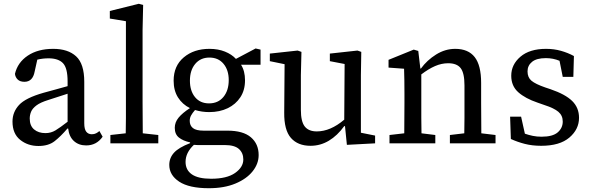

<svg xmlns="http://www.w3.org/2000/svg" viewBox="-20 -757 3122 1014"><path d="M435 11Q396 11 370.5 -12Q345 -35 340 -78H336Q301 -37 268.5 -11.5Q236 14 183 14Q127 14 86.5 -18.5Q46 -51 46 -115Q46 -165 80.5 -202.5Q115 -240 210 -267Q242 -275 274 -284.5Q306 -294 337 -302V-327Q337 -398 312.5 -423.5Q288 -449 236 -449Q206 -449 177 -442L163 -379Q153 -325 109 -325Q86 -325 73.5 -337Q61 -349 59 -367Q73 -427 126.5 -463Q180 -499 261 -499Q339 -499 382 -459.5Q425 -420 425 -325V-106Q425 -75 435.5 -61.5Q446 -48 465 -48Q478 -48 487.5 -53Q497 -58 505 -65L522 -35Q490 11 435 11ZM137 -131Q137 -93 160 -73.5Q183 -54 220 -54Q249 -54 273 -68.5Q297 -83 337 -114V-262L235 -229Q193 -216 172 -200Q151 -184 144 -166.5Q137 -149 137 -131Z M563 0V-44L644 -53Q645 -94 645 -133.5Q645 -173 645 -213V-645L560 -659V-699L713 -737L736 -731L733 -599V-213Q733 -173 733.5 -133.5Q734 -94 734 -53L816 -44V0Z M960 98Q960 141 993.5 164Q1027 187 1095 187Q1178 187 1221.5 156.5Q1265 126 1265 85Q1265 51 1242 30Q1219 9 1166 9H1042Q1032 9 1022.5 9Q1013 9 1004 8Q960 49 960 98ZM1084 -211Q1132 -211 1160 -245Q1188 -279 1188 -334Q1188 -387 1160.5 -420Q1133 -453 1086 -453Q1039 -453 1011 -419.5Q983 -386 983 -331Q983 -277 1010 -244Q1037 -211 1084 -211ZM1085 -165Q1046 -165 1010 -176Q996 -160 989 -147Q982 -134 982 -119Q982 -94 999 -80.5Q1016 -67 1055 -67H1181Q1264 -67 1305 -32Q1346 3 1346 62Q1346 108 1314 148Q1282 188 1223 212.5Q1164 237 1083 237Q979 237 926.5 202.5Q874 168 874 114Q874 77 899 49.5Q924 22 984 -1V-5Q947 -13 925 -30.5Q903 -48 903 -82Q903 -111 923 -135.5Q943 -160 983 -186Q943 -206 920 -242.5Q897 -279 897 -331Q897 -409 950.5 -454Q1004 -499 1086 -499Q1132 -499 1168 -484.5Q1204 -470 1226 -446L1330 -501L1356 -495V-415H1253Q1274 -382 1274 -333Q1274 -281 1249.5 -243.5Q1225 -206 1182.5 -185.5Q1140 -165 1085 -165Z M1620 13Q1553 13 1516.5 -28.5Q1480 -70 1481 -163L1483 -418L1405 -434V-474L1552 -490L1572 -483L1569 -360V-177Q1569 -115 1589.5 -89Q1610 -63 1653 -63Q1725 -63 1798 -125L1800 -419L1722 -434V-474L1868 -490L1888 -483L1886 -360V-56L1961 -41V0L1812 8L1802 -91H1798Q1762 -41 1717 -14Q1672 13 1620 13Z M2037 0V-44L2115 -53Q2115 -91 2115.5 -134.5Q2116 -178 2116 -213V-264Q2116 -303 2115.5 -333Q2115 -363 2114 -394L2032 -400V-441L2165 -495L2189 -488L2200 -395H2203Q2235 -439 2283 -469Q2331 -499 2384 -499Q2453 -499 2487 -455.5Q2521 -412 2521 -319V-213Q2521 -177 2521.5 -134Q2522 -91 2522 -53L2597 -44V0H2356V-44L2432 -53Q2433 -91 2433 -134Q2433 -177 2433 -213V-306Q2433 -371 2413 -397Q2393 -423 2347 -423Q2312 -423 2277.5 -408Q2243 -393 2205 -364V-213Q2205 -178 2205 -134.5Q2205 -91 2206 -53L2279 -44V0Z M2838 13Q2791 13 2752 3Q2713 -7 2678 -23L2674 -141H2732L2752 -51Q2772 -44 2793.5 -39.5Q2815 -35 2840 -35Q2899 -35 2925.5 -58Q2952 -81 2952 -115Q2952 -147 2929 -166.5Q2906 -186 2856 -202L2819 -215Q2754 -237 2717 -270Q2680 -303 2680 -357Q2680 -416 2728.5 -457.5Q2777 -499 2864 -499Q2906 -499 2943 -488.5Q2980 -478 3011 -461L3008 -351H2952L2935 -436Q2901 -450 2863 -450Q2814 -450 2790 -430.5Q2766 -411 2766 -380Q2766 -348 2787 -330.5Q2808 -313 2860 -295L2887 -286Q2966 -259 3002 -223.5Q3038 -188 3038 -135Q3038 -74 2987 -30.5Q2936 13 2838 13Z"/></svg>

Font: Source Serif 4 SmText
Style: Regular
Weight: 400
Designer: Frank Grießhammer
Foundry: Adobe
Version: Version 4.005;hotconv 1.1.0;makeotfexe 2.6.0